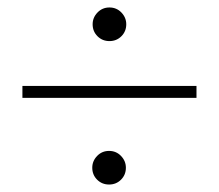

<svg xmlns="http://www.w3.org/2000/svg" viewBox="-20 -512 587 514"><path d="M272 -18Q253 -18 240 -31Q227 -44 227 -63Q227 -81 240 -94.5Q253 -108 272 -108Q291 -108 304 -94.5Q317 -81 317 -63Q317 -44 304 -31Q291 -18 272 -18ZM273 -402Q254 -402 241 -415Q228 -428 228 -447Q228 -465 241 -478.5Q254 -492 273 -492Q292 -492 305 -478.5Q318 -465 318 -447Q318 -428 305 -415Q292 -402 273 -402ZM40 -282H506V-250H40Z"/></svg>

Font: Moderustic Light
Style: Regular
Weight: 300
Designer: Tural Alisoy
Foundry: TAFT Foundry
Version: Version 2.120